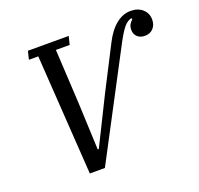

<svg xmlns="http://www.w3.org/2000/svg" viewBox="-124 -846 1020 982"><g transform="rotate(-20 386.0 -355.0)"><path d="M160 -653H109L120 -698H342L331 -653H256L272 -360L283 -102H289L416 -358L536 -592Q566 -651 603.5 -680.5Q641 -710 682 -710Q723 -710 747.5 -687.5Q772 -665 772 -631Q772 -602 755 -583.5Q738 -565 709 -565Q684 -565 668.5 -579.5Q653 -594 653 -619Q653 -646 677 -667L674 -674Q651 -668 633 -646.5Q615 -625 589 -577L285 0H203Z"/></g></svg>

Font: IBM Plex Serif Text
Style: Italic
Weight: 450
Italic angle: -14°
Designer: Mike Abbink, Paul van der Laan, Pieter van Rosmalen
Foundry: Bold Monday
Version: Version 3.001